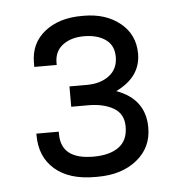

<svg xmlns="http://www.w3.org/2000/svg" viewBox="-38 -837 439 461"><g transform="rotate(-5 181.5 -606.0)"><path d="M302 -698Q302 -642 242 -613Q311 -588 311 -519Q311 -471 274.5 -441.5Q238 -412 180 -412H173Q111 -412 76.5 -442Q42 -472 42 -524V-528H96V-522Q96 -461 174 -461Q213 -461 235 -477Q257 -493 257 -526Q257 -557 233 -571Q209 -585 172 -585H131V-634H173Q206 -634 227 -650Q248 -666 248 -695Q248 -723 228 -737Q208 -751 176 -751Q145 -751 125 -736Q105 -721 105 -693V-688H51V-698Q51 -745 85.5 -772.5Q120 -800 175 -800H180Q233 -800 267.5 -772Q302 -744 302 -698Z"/></g></svg>

Font: Chivo
Style: Regular
Weight: 400
Designer: Hector Gatti
Foundry: Omnibus-Type
Version: Version 1.006; ttfautohint (v1.4.1)